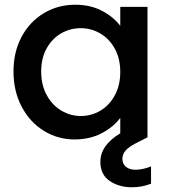

<svg xmlns="http://www.w3.org/2000/svg" viewBox="-20 -580 718 811"><path d="M552 137Q582 137 618 123V196Q580 211 537 211Q483 211 443.5 184.5Q404 158 404 103Q404 34 488 -17V-82Q459 -43 409 -17Q359 9 295 9Q224 9 165 -27.5Q106 -64 71.5 -129.5Q37 -195 37 -278Q37 -361 71.5 -425Q106 -489 165.5 -524.5Q225 -560 297 -560Q362 -560 410.5 -534.5Q459 -509 488 -471V-551H603V0L554 25Q523 41 510 56.5Q497 72 497 91Q497 112 512 124.5Q527 137 552 137ZM321 -90Q365 -90 403 -112Q441 -134 464.5 -176.5Q488 -219 488 -276Q488 -333 464.5 -375Q441 -417 403 -439Q365 -461 321 -461Q277 -461 239 -439.5Q201 -418 177.5 -376.5Q154 -335 154 -278Q154 -221 177.5 -178Q201 -135 239.5 -112.5Q278 -90 321 -90Z"/></svg>

Font: A Bank Premium Med
Style: Regular
Weight: 500
Designer: Ninad Kale (Devanagari), Jonny Pinhorn (Latin), Htun Naung (Myanmar)
Foundry: Indian Type Foundry
Version: 4.004